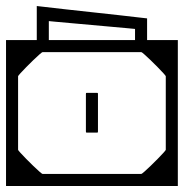

<svg xmlns="http://www.w3.org/2000/svg" viewBox="-40 -617 610 637"><path d="M550 -128H510Q510 -155.5 510 -172Q510 -188.5 510 -203.8Q510 -219 510 -243Q510 -243 510 -243Q510 -243 510 -243Q510 -243 510 -243Q510 -243 510 -243Q510 -268 510 -281Q510 -294 510 -302.8Q510 -311.5 510 -323.2Q510 -335 510 -358H550ZM550 -279Q550 -279 550 -258.8Q550 -238.5 550 -206.8Q550 -175 550 -139.5Q550 -104 550 -72.2Q550 -40.5 550 -20.2Q550 0 550 0Q550 0 550 0Q550 0 550 0Q550 0 550 0Q550 0 550 0Q550 0 529.8 0Q509.5 0 477.5 0Q445.5 0 409.2 0Q373 0 339.8 0Q306.5 0 284 0Q261.5 0 258 0Q258 0 258 0Q258 0 258 0Q258 0 258 0Q258 0 258 0Q258 0 258 0Q258 -10 258 -20.2Q258 -30.5 258 -40Q258 -40 275.2 -40Q292.5 -40 318 -40Q343.5 -40 369 -40Q394.5 -40 411.8 -40Q429 -40 429 -40Q429 -40 429 -40Q429 -40 429 -40Q429 -40 429 -40Q430.5 -40 439 -47.5Q447.5 -55 459.5 -66.5Q471.5 -78 483 -89.8Q494.5 -101.5 502.2 -110Q510 -118.5 510 -120V-279ZM550 -205H510V-364Q510 -365.5 502.2 -374Q494.5 -382.5 483 -394.2Q471.5 -406 459.5 -417.5Q447.5 -429 439 -436.5Q430.5 -444 429 -444Q429 -444 429 -444Q429 -444 429 -444Q429 -444 429 -444Q429 -444 411.8 -444Q394.5 -444 369 -444Q343.5 -444 318 -444Q292.5 -444 275.2 -444Q258 -444 258 -444Q258 -454 258 -464.2Q258 -474.5 258 -484Q258 -484 258 -484Q258 -484 258 -484Q258 -484 258 -484Q258 -484 258 -484Q258 -484 258 -484Q261.5 -484 284 -484Q306.5 -484 339.8 -484Q373 -484 409.2 -484Q445.5 -484 477.5 -484Q509.5 -484 529.8 -484Q550 -484 550 -484Q550 -484 550 -484Q550 -484 550 -484Q550 -484 550 -484Q550 -484 550 -484Q550 -484 550 -463.8Q550 -443.5 550 -411.8Q550 -380 550 -344.5Q550 -309 550 -277.2Q550 -245.5 550 -225.2Q550 -205 550 -205ZM245 -181Q245 -181 245 -199.8Q245 -218.5 245 -243Q245 -267.5 245 -286.2Q245 -305 245 -305Q245 -305 245 -305Q245 -305 245 -305Q245 -308 245.5 -308.5Q246 -309 249 -309Q254.5 -309 259.8 -309Q265 -309 270.2 -309Q275.5 -309 281 -309Q284 -309 284.5 -308.5Q285 -308 285 -305Q285 -305 285 -305Q285 -305 285 -305Q285 -305 285 -286.2Q285 -267.5 285 -243Q285 -218.5 285 -199.8Q285 -181 285 -181Q285 -181 285 -181Q285 -181 285 -181Q285 -181 285 -181Q285 -181 285 -181Q285 -181 285 -181Q285 -181 285 -181Q285 -181 285 -181Q285 -178 284.5 -177.5Q284 -177 281 -177Q273 -177 265.2 -177Q257.5 -177 249 -177Q246 -177 245.5 -177.5Q245 -178 245 -181Q245 -181 245 -181Q245 -181 245 -181Q245 -181 245 -181Q245 -181 245 -181Q245 -181 245 -181Q245 -181 245 -181Q245 -181 245 -181ZM-20 -128V-358H20Q20 -335 20 -323.2Q20 -311.5 20 -302.8Q20 -294 20 -281Q20 -268 20 -243Q20 -243 20 -243Q20 -243 20 -243Q20 -243 20 -243Q20 -243 20 -243Q20 -219 20 -203.8Q20 -188.5 20 -172Q20 -155.5 20 -128ZM-20 -279H20V-120Q20 -118.5 27.8 -110Q35.5 -101.5 47 -89.8Q58.5 -78 70.5 -66.5Q82.5 -55 91 -47.5Q99.5 -40 101 -40Q101 -40 101 -40Q101 -40 101 -40Q101 -40 101 -40Q101 -40 118.2 -40Q135.5 -40 161 -40Q186.5 -40 212 -40Q237.5 -40 254.8 -40Q272 -40 272 -40Q272 -30.5 272 -20.2Q272 -10 272 0Q272 0 272 0Q272 0 272 0Q272 0 272 0Q272 0 272 0Q272 0 272 0Q268.5 0 246 0Q223.5 0 190.2 0Q157 0 120.8 0Q84.5 0 52.5 0Q20.5 0 0.2 0Q-20 0 -20 0Q-20 0 -20 0Q-20 0 -20 0Q-20 0 -20 0Q-20 0 -20 0Q-20 0 -20 -20.2Q-20 -40.5 -20 -72.2Q-20 -104 -20 -139.5Q-20 -175 -20 -206.8Q-20 -238.5 -20 -258.8Q-20 -279 -20 -279ZM-20 -205Q-20 -205 -20 -225.2Q-20 -245.5 -20 -277.2Q-20 -309 -20 -344.5Q-20 -380 -20 -411.8Q-20 -443.5 -20 -463.8Q-20 -484 -20 -484Q-20 -484 -20 -484Q-20 -484 -20 -484Q-20 -484 -20 -484Q-20 -484 -20 -484Q-20 -484 0.2 -484Q20.5 -484 52.5 -484Q84.5 -484 120.8 -484Q157 -484 190.2 -484Q223.5 -484 246 -484Q268.5 -484 272 -484Q272 -484 272 -484Q272 -484 272 -484Q272 -484 272 -484Q272 -484 272 -484Q272 -484 272 -484Q272 -474.5 272 -464.2Q272 -454 272 -444Q272 -444 254.8 -444Q237.5 -444 212 -444Q186.5 -444 161 -444Q135.5 -444 118.2 -444Q101 -444 101 -444Q101 -444 101 -444Q101 -444 101 -444Q101 -444 101 -444Q99.5 -444 91 -436.5Q82.5 -429 70.5 -417.5Q58.5 -406 47 -394.2Q35.5 -382.5 27.8 -374Q20 -365.5 20 -364V-205ZM448 -464H408Q408 -473.5 408 -480.8Q408 -488 408 -497Q408 -506 408 -521Q408 -521 408 -521Q408 -521 408 -521Q408 -521 387.2 -523Q366.5 -525 334 -527.8Q301.5 -530.5 265 -534Q228.5 -537.5 196 -540.2Q163.5 -543 142.8 -545Q122 -547 122 -547Q122 -547 122 -547Q122 -547 122 -547Q122 -526 122 -513Q122 -500 122 -491.8Q122 -483.5 122 -477.2Q122 -471 122 -464H82Q82 -468 82 -474Q82 -480 82 -489.2Q82 -498.5 82 -512.8Q82 -527 82 -547.5Q82 -568 82 -597Q82 -597 82 -597Q82 -597 82 -597Q82 -597 108.5 -594Q135 -591 176.5 -586.2Q218 -581.5 265 -576.5Q312 -571.5 353.5 -566.8Q395 -562 421.5 -559Q448 -556 448 -556Q448 -556 448 -556Q448 -556 448 -556Q448 -527.5 448 -510Q448 -492.5 448 -483.2Q448 -474 448 -470Q448 -466 448 -464Z"/></svg>

Font: Honk
Style: Regular
Weight: 400
Designer: Noopur Datye & Yesha Goshar
Foundry: Ek Type
Version: Version 1.000